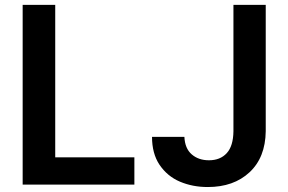

<svg xmlns="http://www.w3.org/2000/svg" viewBox="-20 -747 1167 777"><path d="M523.8 0H71.7V-727.3H203.5V-110.4H523.8ZM820.7 9.9Q759.6 9.9 708.5 -11.7Q657 -33.4 625 -81Q595.2 -126.1 595.2 -193.2H726.2Q728.3 -146 756 -122.2Q783.4 -98.4 825.6 -98.4Q871.1 -98.4 897.5 -127.1Q924 -155.9 924.7 -215.9V-727.3H1055.4V-215.9Q1054 -109.4 989.7 -49.7Q925.8 9.9 820.7 9.9Z"/></svg>

Font: Linik Sans SemiBold
Style: Regular
Weight: 600
Designer: Fonts by Rasmus Andersson / Changes by Cristiano Sobral with parts from Marc Monis
Foundry: rsms
Version: Version 3.020; ttfautohint (v1.6)